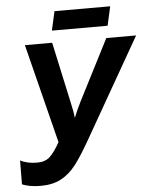

<svg xmlns="http://www.w3.org/2000/svg" viewBox="-59 -923 781 982"><g transform="rotate(-5 331.5 -432.0)"><path d="M15 -6 16 -129Q50 -110 104 -110Q144 -110 168.5 -133Q193 -156 220 -205L92 -714H232L299 -405Q311 -354 314 -321Q330 -361 350 -401L510 -714H663L372 -205Q326 -124 292 -80Q258 -36 215 -13Q172 10 110 10Q54 10 15 -6ZM258 -874H544L522 -776H236Z"/></g></svg>

Font: Noto Sans Display
Style: Bold Italic
Weight: 700
Italic angle: -12°
Designer: Monotype Design team
Foundry: Monotype Imaging Inc.
Version: Version 1.000